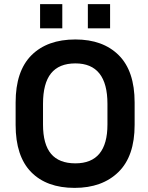

<svg xmlns="http://www.w3.org/2000/svg" viewBox="-20 -893 713 924"><path d="M55.2 -292V-399.9Q55.2 -550.8 131.3 -627Q207.5 -703.1 342.8 -703.1Q475.6 -703.1 551.8 -627Q627.9 -550.8 627.9 -399.9V-292Q627.9 -141.6 550.3 -65.4Q472.2 11.2 338.9 11.2Q204.6 11.2 129.9 -64.9Q55.2 -141.1 55.2 -292ZM497.1 -293.9V-393.1Q497.1 -587.9 342.8 -587.9Q264.2 -587.9 225.6 -540Q187 -492.2 187 -393.1V-293.9Q187 -198.7 225.6 -152.8Q264.2 -106.9 342.8 -106.9Q497.1 -106.9 497.1 -293.9ZM172.9 -873H279.8V-756.8H172.9ZM402.8 -873H509.8V-756.8H402.8Z"/></svg>

Font: D-DIN Exp
Style: DINExp-Bold
Weight: 700
Width: 7
Designer: Charles Nix
Foundry: Datto Inc.
Version: Version 1.00